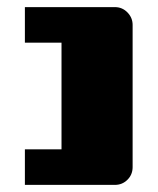

<svg xmlns="http://www.w3.org/2000/svg" viewBox="-20 -520 443 540"><path d="M303 -500Q324 -500 338.5 -485Q353 -470 353 -450V-50Q353 -29 338.5 -14.5Q324 0 303 0H50V-100H153V-400H50V-500Z"/></svg>

Font: Tokeely Brookings
Style: Regular
Weight: 400
Designer: Peter Wiegel
Foundry: Peter Wiegel
Version: Version 2.001